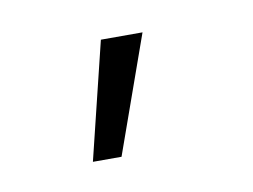

<svg xmlns="http://www.w3.org/2000/svg" viewBox="-33 -761 287 218"><g transform="rotate(-10 110.5 -652.5)"><path d="M93 -720 60 -585H93L141 -720Z"/></g></svg>

Font: Hauora ExtraLight
Style: Regular
Weight: 200
Designer: Mikhail Sharanda
Foundry: WCYS & Co.
Version: Version 1.010